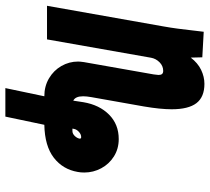

<svg xmlns="http://www.w3.org/2000/svg" viewBox="-92 -546 745 680"><g transform="rotate(90 280.0 -205.5)"><path d="M157.5 -110Q157.5 -117 159.5 -131L203 -377.5Q205 -391.5 205 -395Q205 -403.5 201.5 -407.5Q198 -411.5 190.5 -411.5Q173 -411.5 160 -398.5Q147 -385.5 144 -368.5L79 0H-40L33 -412Q38 -440 41 -463.5Q44 -487 47 -513L52 -555L142.5 -550L143.5 -509Q162.5 -534 187 -545.8Q211.5 -557.5 236.5 -557.5Q283 -557.5 304.8 -529.2Q326.5 -501 326.5 -441.5Q326.5 -401.5 316.5 -343L283.5 -157Q280.5 -140 280.5 -128Q280.5 -100.5 296 -93L301.5 -129Q311 -185.5 345.5 -219.8Q380 -254 432 -254Q466.5 -254 493.5 -237Q520.5 -220 535.5 -192Q550.5 -164 550.5 -132Q550.5 -119 548.5 -109Q539.5 -56 498 -24Q456.5 8 381.5 9.5L352.5 147.5H251.5L280.5 9.5Q245 9.5 217 -7Q189 -23.5 173.2 -51Q157.5 -78.5 157.5 -110ZM403.5 -90Q413 -90 421 -98.2Q429 -106.5 430.5 -115.5V-116.5Q430.5 -121 425 -121Q415.5 -121 406.8 -113.2Q398 -105.5 396 -95.5L395 -90Z"/></g></svg>

Font: JuliaMono ExtraBold
Style: Italic
Weight: 800
Italic angle: -9°
Monospace: yes
Designer: cormullion
Foundry: corm
Version: Version 0.057; ttfautohint (v1.8.4)